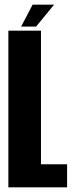

<svg xmlns="http://www.w3.org/2000/svg" viewBox="-20 -807 324 827"><path d="M16 0H269V-99.5H156.5V-675H16ZM71 -692.5H135.5L213 -787H120.5Z"/></svg>

Font: Anybody ExtraCondensed
Style: Bold
Weight: 700
Width: 2
Version: Version 1.113;gftools[0.9.25]